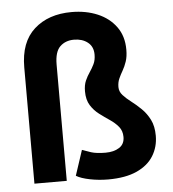

<svg xmlns="http://www.w3.org/2000/svg" viewBox="-53 -786 760 844"><g transform="rotate(-5 327.0 -363.5)"><path d="M208.4 -513.1V0H65.7V-513.1Q65.7 -624.3 128.5 -680.8Q191.3 -737.3 293.8 -737.3Q357.2 -737.3 408.3 -715.7Q459.3 -694.1 489.4 -652.7Q519.5 -611.4 519.5 -552Q519.5 -521.1 512.1 -499.6Q504.8 -478 495 -461.2Q485.2 -444.4 477.9 -428Q470.5 -411.7 470.5 -390.7Q470.5 -370.6 485.2 -354.5Q499.9 -338.3 521.5 -322Q543.1 -305.6 564.6 -284.6Q586.1 -263.7 600.8 -234.7Q615.5 -205.7 615.5 -163.6Q615.5 -114.5 591.3 -75.1Q567.1 -35.6 517.3 -12.9Q467.5 9.8 390.6 9.8Q350.2 9.8 310.7 2Q271.3 -5.8 250 -18.7L286.6 -129.7Q301.9 -123.7 325.8 -116Q349.7 -108.4 389.5 -108.4Q426.1 -108.4 449.8 -123.7Q473.6 -138.9 473.6 -170.5Q473.6 -197.8 458.3 -216.1Q443.1 -234.5 420.6 -249.6Q398.1 -264.7 375.5 -281.7Q352.9 -298.7 337.7 -323Q322.4 -347.4 322.4 -384.7Q322.4 -412.6 330.9 -431.8Q339.4 -451 350.6 -467.2Q361.7 -483.4 370.1 -500.9Q378.5 -518.4 378.5 -542.6Q378.5 -577.4 354.5 -596.4Q330.5 -615.4 293.8 -615.4Q256.2 -615.4 232.3 -592.4Q208.4 -569.3 208.4 -513.1Z"/></g></svg>

Font: Inter Variable LoSnoCo
Style: Regular
Weight: 400
Designer: Rasmus Andersson
Foundry: rsms
Version: Version 4.000;git-a52131595; featfreeze: case,dlig,ss01,ss02